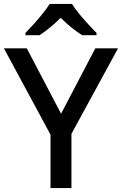

<svg xmlns="http://www.w3.org/2000/svg" viewBox="-20 -961 623 981"><path d="M292 -380 467 -714H583L345 -277V0H238V-273L0 -714H117ZM348 -941Q361 -919 383.5 -891.5Q406 -864 430.5 -837.5Q455 -811 473 -793V-781H400Q374 -797 345.5 -820Q317 -843 290 -870Q263 -843 235.5 -820.5Q208 -798 182 -781H110V-793Q129 -812 152.5 -838Q176 -864 198 -891.5Q220 -919 234 -941Z"/></svg>

Font: Noto Sans Cham Medium
Style: Regular
Weight: 500
Version: Version 2.002